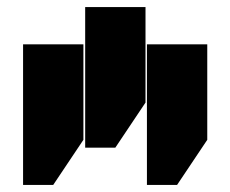

<svg xmlns="http://www.w3.org/2000/svg" viewBox="-20 -734 649 541"><path d="M220 -318H305L390 -445V-714H220ZM45 -213H130L215 -340V-609H45ZM394 -213H479L564 -340V-609H394Z"/></svg>

Font: Noto Sans Hebrew ExtraCondensed Black
Style: Regular
Weight: 900
Width: 2
Designer: Monotype Design Team
Foundry: Monotype Imaging Inc.
Version: Version 2.004